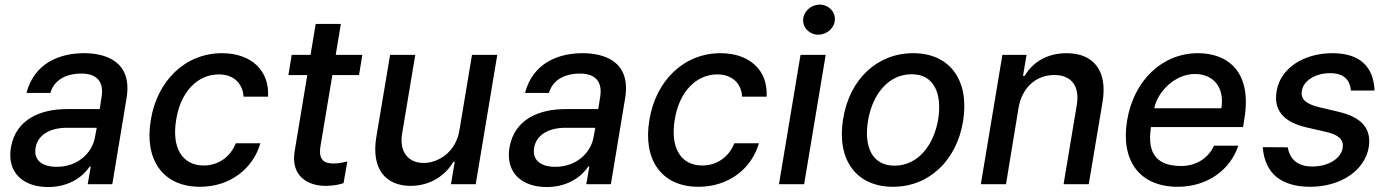

<svg xmlns="http://www.w3.org/2000/svg" viewBox="-20 -777 5859 810"><path d="M183.2 12.1C273.4 12.1 331.7 -33.7 358.7 -74.6H362.9L350.1 0H453.8L513.8 -362.2C540.5 -521 421.2 -552.6 334.5 -552.6C235.8 -552.6 125.4 -513.8 91.6 -384.9H192.5C206.7 -435 252.5 -466.6 323.5 -466.6C391.7 -466.6 418.3 -429.3 408.7 -369L400.6 -316.8H262.8C156.2 -316.8 46.9 -277.7 25.9 -154.1C8.5 -47.2 79.5 12.1 183.2 12.1ZM130 -152.7C138.8 -209.5 193.2 -237.9 262.1 -237.9H388.1L380.3 -196.7C368.3 -131.4 307.9 -73.2 219.5 -73.2C159.4 -73.2 121.4 -100.1 130 -152.7Z M823.5 11C952.1 11 1047.6 -66.4 1078.5 -172.6H974.8C951.3 -113.6 899.9 -78.8 839.1 -78.8C748.9 -78.8 703.1 -153.8 723.4 -272.7C741.8 -389.6 813.6 -463.1 902.7 -463.1C970.2 -463.1 1004.6 -420.5 1007.5 -369.3H1110.8C1117.2 -479.4 1040.1 -552.6 916.2 -552.6C762.1 -552.6 642.8 -436.8 616.1 -270.2C588.4 -105.8 665.1 11 823.5 11Z M1508.5 -545.5H1396.3L1418 -676.1H1311.8L1290.1 -545.5H1210.6L1196.7 -460.2H1276.3L1223 -138.1C1206.3 -39.4 1273.1 8.5 1357.2 7.1C1391.3 6.7 1415.1 0.4 1429.3 -4.3L1445.3 -95.9C1421.5 -89.8 1403.1 -87.4 1386 -87.4C1351.6 -87.4 1322.1 -98.7 1332 -160.2L1382.1 -460.2H1494.7Z M1918 -226.2C1902.7 -133.5 1827.1 -89.5 1767.4 -89.5C1701.7 -89.5 1664.4 -137.1 1676.1 -211.3L1731.9 -545.5H1625.7L1567.5 -198.5C1545.5 -63.2 1607.6 7.1 1712.4 7.1C1794.4 7.1 1858.7 -36.2 1892.8 -94.5H1898.4L1882.5 0H1986.9L2077.8 -545.5H1971.2Z M2286.6 12.1C2376.8 12.1 2435 -33.7 2462 -74.6H2466.3L2453.5 0H2557.2L2617.2 -362.2C2643.8 -521 2524.5 -552.6 2437.9 -552.6C2339.1 -552.6 2228.7 -513.8 2195 -384.9H2295.8C2310 -435 2355.8 -466.6 2426.8 -466.6C2495 -466.6 2521.7 -429.3 2512.1 -369L2503.9 -316.8H2366.1C2259.6 -316.8 2150.2 -277.7 2129.3 -154.1C2111.9 -47.2 2182.9 12.1 2286.6 12.1ZM2233.3 -152.7C2242.2 -209.5 2296.5 -237.9 2365.4 -237.9H2491.5L2483.7 -196.7C2471.6 -131.4 2411.2 -73.2 2322.8 -73.2C2262.8 -73.2 2224.8 -100.1 2233.3 -152.7Z M2926.8 11C3055.4 11 3150.9 -66.4 3181.8 -172.6H3078.1C3054.7 -113.6 3003.2 -78.8 2942.5 -78.8C2852.3 -78.8 2806.5 -153.8 2826.7 -272.7C2845.2 -389.6 2916.9 -463.1 3006 -463.1C3073.5 -463.1 3108 -420.5 3110.8 -369.3H3214.1C3220.5 -479.4 3143.5 -552.6 3019.5 -552.6C2865.4 -552.6 2746.1 -436.8 2719.5 -270.2C2691.8 -105.8 2768.5 11 2926.8 11Z M3266.3 0H3372.5L3463.4 -545.5H3357.2ZM3368.3 -693.9C3366.5 -659.1 3395.6 -630.7 3432.2 -630.7C3469.1 -630.7 3500.7 -659.1 3502.1 -693.9C3503.9 -729 3474.8 -757.5 3438.2 -757.5C3401.3 -757.5 3369.7 -729 3368.3 -693.9Z M3747.5 11C3898.8 11 4015.6 -99.1 4043 -265.6C4070.7 -437.9 3987.9 -552.6 3832.4 -552.6C3680.4 -552.6 3563.6 -442.5 3536.9 -274.9C3508.9 -103.7 3591.3 11 3747.5 11ZM3641.7 -266C3658.7 -372.9 3723.7 -463.8 3826.3 -463.8C3923.7 -463.8 3954.2 -377.5 3938.2 -274.9C3920.5 -168 3855.5 -78.1 3753.6 -78.1C3655.5 -78.1 3625 -163.7 3641.7 -266Z M4277.3 -323.9C4293 -410.9 4353.7 -460.6 4427.9 -460.6C4500.4 -460.6 4535.9 -413 4522.7 -334.2L4467 0H4573.2L4631.4 -346.9C4653.8 -482.2 4590.2 -552.6 4479.8 -552.6C4397.7 -552.6 4337 -514.9 4302.6 -456.7H4295.8L4310.7 -545.5H4208.8L4117.9 0H4224.1Z M4948.2 11C5076 11 5171.2 -62.5 5204.2 -162.6H5101.6C5077.4 -108.7 5024.9 -76.7 4963.8 -76.7C4867.9 -76.7 4817.1 -121.1 4835.6 -240.8H5224.1L5230.1 -278.4C5262.1 -475.9 5158.4 -552.6 5034.1 -552.6C4882.5 -552.6 4762.8 -436.8 4735.1 -269.2C4706.7 -99.8 4787.3 11 4948.2 11ZM4849.4 -320.3C4864.3 -392 4937.9 -464.8 5020.6 -464.8C5103 -464.8 5146.7 -403.8 5132.5 -320.3Z M5679.3 -395.2H5778.8C5774.9 -497.9 5714.5 -552.6 5601.2 -552.6C5479 -552.6 5381.7 -488.6 5365.8 -393.1C5352.3 -314.6 5392 -262.8 5490.8 -239.7L5578.8 -219.5C5630.3 -207 5649.9 -185.7 5644.2 -152C5637.4 -109 5584.9 -74.2 5516 -74.6C5457.7 -74.6 5422.2 -101.9 5412.6 -155.5L5307.2 -156.2C5315.7 -43.7 5387.1 11 5507.5 11C5636 11 5737.9 -57.9 5754.3 -155.5C5767 -234 5725.1 -282 5628.6 -305L5544.7 -324.9C5487.6 -339.1 5466.3 -359 5472.3 -394.2C5479 -437.5 5530.5 -468.4 5591.6 -468.4C5654.1 -468.4 5675.1 -435.4 5679.3 -395.2Z"/></svg>

Font: Magic Ui Pro Medium
Style: Italic
Weight: 500
Italic angle: -9.39999°
Designer: Stefan Endress, Andreas Faust
Version: Version 1.000;FEAKit 1.0